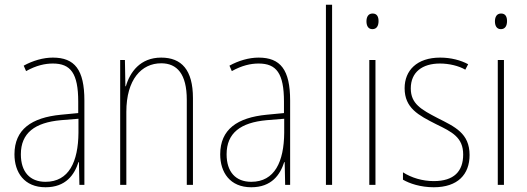

<svg xmlns="http://www.w3.org/2000/svg" viewBox="-20 -831 2225 810"><path d="M203 -588C162 -588 118 -575 80 -554L90 -531C133 -555 170 -563 203 -563C278 -563 310 -522 310 -402V-354L237 -347C113 -335 41 -285 41 -180C41 -104 82 -41 172 -41C258 -41 294 -94 311 -147H313L315 -51H336V-407C336 -537 295 -588 203 -588ZM237 -324 311 -330V-271C310 -149 271 -64 172 -64C106 -64 68 -106 68 -180C68 -270 127 -314 237 -324Z M660 -588C571 -588 528 -526 511 -467H509L507 -578H487V-51H513V-359C513 -496 577 -564 660 -564C727 -564 768 -519 768 -410V-51H794V-417C794 -536 746 -588 660 -588Z M1071 -588C1030 -588 986 -575 948 -554L958 -531C1001 -555 1038 -563 1071 -563C1146 -563 1178 -522 1178 -402V-354L1105 -347C981 -335 909 -285 909 -180C909 -104 950 -41 1040 -41C1126 -41 1162 -94 1179 -147H1181L1183 -51H1204V-407C1204 -537 1163 -588 1071 -588ZM1105 -324 1179 -330V-271C1178 -149 1139 -64 1040 -64C974 -64 936 -106 936 -180C936 -270 995 -314 1105 -324Z M1381 -51V-811H1355V-51Z M1552 -774C1532 -774 1526 -757 1526 -741C1526 -723 1533 -708 1551 -708C1569 -708 1577 -722 1577 -742C1577 -758 1572 -774 1552 -774ZM1564 -578H1538V-51H1564Z M1961 -177C1961 -269 1899 -296 1826 -333C1757 -369 1713 -393 1713 -458C1713 -527 1762 -563 1836 -563C1875 -563 1916 -553 1943 -537L1955 -560C1924 -577 1882 -588 1837 -588C1738 -588 1687 -533 1687 -459C1687 -375 1745 -345 1820 -307C1888 -274 1934 -251 1934 -179C1934 -108 1895 -67 1810 -67C1762 -67 1716 -81 1680 -104V-73C1707 -57 1754 -41 1810 -41C1911 -41 1961 -95 1961 -177Z M2094 -774C2074 -774 2068 -757 2068 -741C2068 -723 2075 -708 2093 -708C2111 -708 2119 -722 2119 -742C2119 -758 2114 -774 2094 -774ZM2106 -578H2080V-51H2106Z"/></svg>

Font: Noto Sans Tamil UI Condensed Thin
Style: Regular
Weight: 100
Width: 3
Designer: Jelle Bosma - Monotype Design Team
Foundry: Monotype Imaging Inc.
Version: Version 2.004